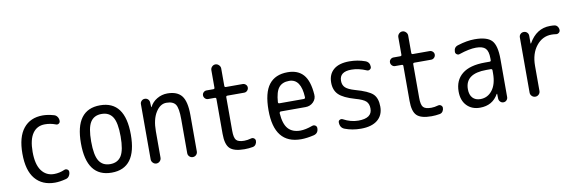

<svg xmlns="http://www.w3.org/2000/svg" viewBox="-50 -1099 4600 1517"><g transform="rotate(-10 2250.0 -340.0)"><path d="M294.9 9.8Q193.4 9.8 136.7 -57.6Q80.1 -125 80.1 -259.8Q80.1 -393.6 135.3 -461.9Q190.4 -530.3 290 -530.3Q329.1 -530.3 377.9 -516.6Q394.5 -512.7 404.8 -498Q415 -483.4 415 -464.8Q415 -451.2 403.8 -443.8Q392.6 -436.5 379.9 -442.4Q338.9 -458 294.9 -458Q231.4 -458 196.8 -408.2Q162.1 -358.4 162.1 -259.8Q162.1 -159.2 199.2 -108.9Q236.3 -58.6 299.8 -58.6Q342.8 -58.6 384.8 -77.1Q396.5 -82 408.2 -75.2Q419.9 -68.4 419.9 -54.7Q419.9 -37.1 410.2 -22Q400.4 -6.8 382.8 -2.9Q334 9.8 294.9 9.8Z M839.4 -415.5Q810.5 -460.9 750 -460.9Q689.5 -460.9 660.6 -415.5Q631.8 -370.1 631.8 -260.3Q631.8 -150.4 660.6 -104.5Q689.5 -58.6 750 -58.6Q810.5 -58.6 839.4 -104.5Q868.2 -150.4 868.2 -260.3Q868.2 -370.1 839.4 -415.5ZM950.2 -260.3Q950.2 9.8 750 9.8Q549.8 9.8 549.8 -260.3Q549.8 -530.3 750 -530.3Q950.2 -530.3 950.2 -260.3Z M1070.3 -40V-483.4Q1070.3 -498 1081.1 -508.8Q1091.8 -519.5 1107.4 -519.5Q1123 -519.5 1133.3 -509.3Q1143.6 -499 1144.5 -483.4L1146.5 -446.3Q1146.5 -445.3 1147.5 -445.3Q1149.4 -445.3 1149.4 -446.3Q1168 -484.4 1206.5 -507.3Q1245.1 -530.3 1290 -530.3Q1369.1 -530.3 1404.8 -484.9Q1440.4 -439.5 1440.4 -330.1V-38.1Q1440.4 -22.5 1429.2 -11.2Q1418 0 1401.9 0Q1385.7 0 1374.5 -11.2Q1363.3 -22.5 1363.3 -38.1V-311.5Q1363.3 -399.4 1343.3 -429.2Q1323.2 -459 1269.5 -459Q1219.7 -459 1184.6 -402.8Q1149.4 -346.7 1149.4 -252V-40Q1149.4 -23.4 1137.7 -11.7Q1126 0 1109.9 0Q1093.8 0 1082 -12.2Q1070.3 -24.4 1070.3 -40Z M1599.6 -430.7Q1585.9 -430.7 1575.7 -441.4Q1565.4 -452.1 1565.4 -466.3Q1565.4 -480.5 1575.7 -490.2Q1585.9 -500 1599.6 -500H1654.3Q1665 -500 1665 -510.7V-650.4Q1665 -667 1676.8 -678.7Q1688.5 -690.4 1704.1 -690.4Q1719.7 -690.4 1731.9 -678.2Q1744.1 -666 1744.1 -650.4V-510.7Q1744.1 -500 1754.9 -500H1889.6Q1903.3 -500 1914.1 -490.2Q1924.8 -480.5 1924.8 -466.3Q1924.8 -452.1 1914.6 -441.4Q1904.3 -430.7 1889.6 -430.7H1754.9Q1744.1 -430.7 1744.1 -419.9V-150.4Q1744.1 -94.7 1760.7 -75.7Q1777.3 -56.6 1825.2 -56.6Q1850.6 -56.6 1881.8 -65.4Q1894.5 -68.4 1904.8 -60.5Q1915 -52.7 1915 -40Q1915 -24.4 1906.2 -11.7Q1897.5 1 1881.8 3.9Q1848.6 9.8 1815.4 9.8Q1731.4 9.8 1698.2 -22.5Q1665 -54.7 1665 -139.6V-419.9Q1665 -430.7 1654.3 -430.7Z M2254.9 -460.9Q2200.2 -460.9 2172.4 -427.2Q2144.5 -393.6 2138.7 -310.5Q2138.7 -299.8 2149.4 -299.8H2344.7Q2355.5 -299.8 2356.4 -311.5Q2349.6 -460.9 2254.9 -460.9ZM2269.5 9.8Q2054.7 9.8 2054.7 -259.8Q2054.7 -400.4 2105 -465.3Q2155.3 -530.3 2254.9 -530.3Q2336.9 -530.3 2380.9 -480.5Q2424.8 -430.7 2432.6 -320.3Q2435.5 -285.2 2410.2 -259.8Q2384.8 -234.4 2347.7 -234.4H2149.4Q2138.7 -234.4 2137.7 -221.7Q2143.6 -134.8 2177.7 -96.7Q2211.9 -58.6 2275.4 -58.6Q2316.4 -58.6 2373 -79.1Q2386.7 -84 2398.4 -76.7Q2410.2 -69.3 2410.2 -54.7Q2410.2 -13.7 2373 -3.9Q2314.5 9.8 2269.5 9.8Z M2745.1 -230.5Q2653.3 -256.8 2616.7 -292.5Q2580.1 -328.1 2580.1 -389.6Q2580.1 -456.1 2623.5 -493.2Q2667 -530.3 2750 -530.3Q2816.4 -530.3 2876 -508.8Q2910.2 -496.1 2910.2 -458Q2910.2 -445.3 2898.9 -438Q2887.7 -430.7 2876 -435.5Q2812.5 -462.9 2754.9 -462.9Q2659.2 -462.9 2659.2 -389.6Q2659.2 -355.5 2680.2 -335.4Q2701.2 -315.4 2754.9 -299.8Q2860.4 -270.5 2895 -237.3Q2929.7 -204.1 2929.7 -135.3Q2929.7 -66.4 2882.8 -28.3Q2835.9 9.8 2750 9.8Q2679.7 9.8 2621.1 -12.7Q2585 -26.4 2585 -70.3Q2585 -83 2596.7 -88.9Q2608.4 -94.7 2620.1 -88.9Q2679.7 -56.6 2740.2 -56.6Q2851.6 -56.6 2850.6 -134.8Q2850.6 -171.9 2829.6 -192.4Q2808.6 -212.9 2745.1 -230.5Z M3099.6 -430.7Q3085.9 -430.7 3075.7 -441.4Q3065.4 -452.1 3065.4 -466.3Q3065.4 -480.5 3075.7 -490.2Q3085.9 -500 3099.6 -500H3154.3Q3165 -500 3165 -510.7V-650.4Q3165 -667 3176.8 -678.7Q3188.5 -690.4 3204.1 -690.4Q3219.7 -690.4 3231.9 -678.2Q3244.1 -666 3244.1 -650.4V-510.7Q3244.1 -500 3254.9 -500H3389.6Q3403.3 -500 3414.1 -490.2Q3424.8 -480.5 3424.8 -466.3Q3424.8 -452.1 3414.6 -441.4Q3404.3 -430.7 3389.6 -430.7H3254.9Q3244.1 -430.7 3244.1 -419.9V-150.4Q3244.1 -94.7 3260.7 -75.7Q3277.3 -56.6 3325.2 -56.6Q3350.6 -56.6 3381.8 -65.4Q3394.5 -68.4 3404.8 -60.5Q3415 -52.7 3415 -40Q3415 -24.4 3406.2 -11.7Q3397.5 1 3381.8 3.9Q3348.6 9.8 3315.4 9.8Q3231.4 9.8 3198.2 -22.5Q3165 -54.7 3165 -139.6V-419.9Q3165 -430.7 3154.3 -430.7Z M3804.7 -275.4Q3634.8 -275.4 3634.8 -150.4Q3634.8 -105.5 3657.2 -81.1Q3679.7 -56.6 3719.7 -56.6Q3778.3 -56.6 3815.4 -105Q3852.5 -153.3 3852.5 -240.2V-263.7Q3852.5 -274.4 3841.8 -275.4ZM3705.1 9.8Q3639.6 9.8 3599.6 -31.7Q3559.6 -73.2 3559.6 -144.5Q3559.6 -235.4 3621.1 -285.2Q3682.6 -335 3804.7 -335H3841.8Q3852.5 -335 3852.5 -345.7V-360.4Q3852.5 -417 3830.6 -439.9Q3808.6 -462.9 3754.9 -462.9Q3700.2 -462.9 3619.1 -435.5Q3607.4 -430.7 3596.2 -438.5Q3585 -446.3 3585 -459Q3585 -497.1 3619.1 -506.8Q3693.4 -530.3 3754.9 -530.3Q3854.5 -530.3 3892.1 -490.2Q3929.7 -450.2 3929.7 -339.8V-36.1Q3929.7 -21.5 3919.4 -10.7Q3909.2 0 3894 0Q3878.9 0 3868.7 -10.7Q3858.4 -21.5 3857.4 -36.1L3856.4 -74.2Q3856.4 -75.2 3855.5 -75.2Q3853.5 -75.2 3852.5 -74.2Q3805.7 9.8 3705.1 9.8Z M4150.4 0Q4133.8 0 4122.1 -11.7Q4110.4 -23.4 4110.4 -39.1V-482.4Q4110.4 -498 4121.1 -508.8Q4131.8 -519.5 4147.9 -519.5Q4164.1 -519.5 4174.8 -508.8Q4185.5 -498 4185.5 -482.4V-420.9Q4185.5 -419.9 4186.5 -419.9Q4188.5 -419.9 4189.5 -420.9Q4251 -530.3 4360.4 -530.3Q4384.8 -530.3 4396.5 -528.3Q4411.1 -526.4 4420.4 -513.7Q4429.7 -501 4429.7 -485.4Q4429.7 -472.7 4419.4 -464.4Q4409.2 -456.1 4396.5 -458Q4378.9 -460.9 4360.4 -460.9Q4287.1 -460.9 4238.3 -399.9Q4189.5 -338.9 4189.5 -240.2V-39.1Q4189.5 -22.5 4177.7 -11.2Q4166 0 4150.4 0Z"/></g></svg>

Font: Rounded-X Mgen+ 1m regular
Style: Regular
Weight: 400
Designer: [Source Han Sans]
Ryoko NISHIZUKA  (kana & ideographs); Paul D. Hunt (Latin, Greek & Cyrillic); Wenlong ZHANG  (bopomofo
Version: Version 1.059.20150602